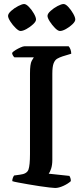

<svg xmlns="http://www.w3.org/2000/svg" viewBox="-20 -934 414 954"><path d="M254 0Q246 0 225 -2.5Q204 -5 176.5 -9Q149 -13 121 -18Q93 -23 71 -27Q49 -31 41 -34Q41 -43 44 -50.5Q47 -58 50 -62L79 -66Q114 -70 121.5 -91.5Q129 -113 129 -168V-569Q129 -616 137.5 -631.5Q146 -647 148 -649H52Q49 -651 45 -657Q41 -663 40 -671Q45 -678 57.5 -685.5Q70 -693 82.5 -698.5Q95 -704 101 -704H321Q326 -699 330 -689Q334 -679 334 -667L291 -654Q276 -649 264.5 -642.5Q253 -636 246.5 -619.5Q240 -603 240 -568V-140Q240 -114 234 -96Q228 -78 222 -71L325 -60Q327 -57 329.5 -50.5Q332 -44 332 -34Q318 -21 295 -10.5Q272 0 254 0ZM278 -780Q268 -780 253.5 -794.5Q239 -809 227.5 -827Q216 -845 216 -855Q216 -866 231.5 -880Q247 -894 266 -904Q285 -914 296 -914Q306 -914 319.5 -899.5Q333 -885 343.5 -866.5Q354 -848 354 -837Q354 -827 340 -813.5Q326 -800 308 -790Q290 -780 278 -780ZM82 -780Q73 -780 58 -794.5Q43 -809 31.5 -827Q20 -845 20 -855Q20 -866 35.5 -880Q51 -894 70.5 -904Q90 -914 100 -914Q110 -914 124 -899.5Q138 -885 148.5 -866.5Q159 -848 159 -837Q159 -827 144.5 -813.5Q130 -800 112 -790Q94 -780 82 -780Z"/></svg>

Font: Texturina 72pt SemiBold
Style: Regular
Weight: 600
Designer: Guillermo Torres Carreño
Foundry: Omnibus-Type
Version: Version 1.002; ttfautohint (v1.8.3)